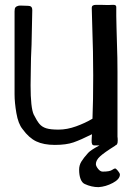

<svg xmlns="http://www.w3.org/2000/svg" viewBox="-20 -591 549 791"><path d="M474 128Q474 147 445 162.5Q416 178 386 180Q357 180 329 167Q318 162 312 146.5Q306 131 306 108Q306 90 315 75Q324 60 343 39Q354 27 390 8H374Q362 9 359.5 3Q357 -3 357.5 -11.5Q358 -20 358 -24L359 -38Q313 -15 283 -4.5Q253 6 206 6Q160 6 129.5 -8.5Q99 -23 73 -59Q55 -81 47.5 -125Q40 -169 40 -202V-376V-544Q40 -556 43.5 -560.5Q47 -565 55 -567Q58 -568 66 -568L96 -567Q113 -567 113 -550L110 -407Q107 -347 107 -309L106 -239Q106 -147 119 -119Q132 -93 142.5 -80.5Q153 -68 170.5 -62.5Q188 -57 221 -57Q256 -57 293.5 -70.5Q331 -84 361 -102Q364 -174 364 -280Q364 -374 360 -486L358 -559Q358 -571 375 -571H396Q404 -571 416 -570.5Q428 -570 443 -571H448Q459 -571 459 -562V-526L460 -478Q465 -319 464 -295V-28Q465 -22 465 -12Q465 -2 462.5 2.5Q460 7 455 8V9Q410 37 392.5 53Q375 69 375 85Q375 93 384 104.5Q393 116 403 116Q431 116 441 109.5Q451 103 454 103Q458 103 466 113Q474 123 474 128Z"/></svg>

Font: Barriecito
Style: Regular
Weight: 400
Designer: Pablo Cosgaya & Sergio Jiménez
Foundry: Pablo Cosgaya & Sergio Jiménez
Version: Version 1.001